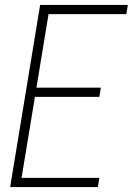

<svg xmlns="http://www.w3.org/2000/svg" viewBox="-20 -755 540 775"><path d="M21 0 142 -735H496L490 -698H176L127 -401H387L381 -364H121L67 -37H381L375 0Z"/></svg>

Font: Iosevka Term Curly XLt Obl
Style: Regular
Weight: 200
Italic angle: -9°
Designer: Belleve Invis
Foundry: Belleve Invis
Version: Version 32.3.0